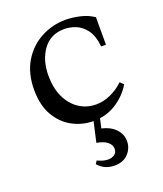

<svg xmlns="http://www.w3.org/2000/svg" viewBox="-129 -540 730 861"><g transform="rotate(-20 235.5 -110.0)"><path d="M249 15Q197 15 150.5 -9.5Q104 -34 75 -83.5Q46 -133 46 -207Q46 -286 79.5 -341.5Q113 -397 168 -426Q223 -455 285 -455Q316 -455 352.5 -447Q389 -439 418 -419V-288H395Q390 -340 369 -368Q348 -396 320.5 -407Q293 -418 266 -418Q200 -418 164 -368.5Q128 -319 128 -245Q128 -186 148.5 -142.5Q169 -99 205 -75Q241 -51 286 -51Q321 -51 355.5 -66.5Q390 -82 418 -109L434 -93Q406 -46 358 -15.5Q310 15 249 15ZM270 58Q311 67 335 92Q359 117 359 151Q359 184 335.5 209.5Q312 235 270 235Q222 235 192 200L201 186Q242 205 268.5 197Q295 189 295 164Q295 145 278 131Q261 117 227 111L255 -13H286Z"/></g></svg>

Font: Bona Nova
Style: Regular
Weight: 400
Designer: Mateusz Machalski
Foundry: Capitalics
Version: Version 4.001; ttfautohint (v1.8.3)